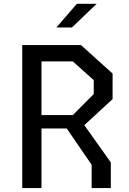

<svg xmlns="http://www.w3.org/2000/svg" viewBox="-20 -960 660 980"><path d="M129.3 -372.8H351.8L458.5 -479.8V-550.8L351.8 -646.5H129.3V-730H393.2L554.7 -584.5V-454.2L392.2 -304.3H129.3ZM93.5 -730H191.7V0H93.5ZM447.8 -118.8 294.5 -342.5H395.3L545.7 -130.8V0H447.8ZM473.2 -940.5H372.3L267.8 -819.8H347.3Z"/></svg>

Font: Monaspace Krypton Var ExLight
Style: Regular
Weight: 200
Designer: Riley Cran and the Lettermatic Team
Version: Version 1.200 (Monaspace Krypton Var)